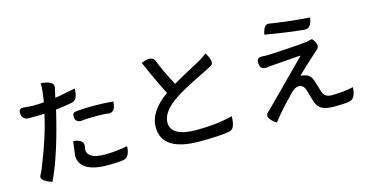

<svg xmlns="http://www.w3.org/2000/svg" viewBox="-83 -1199 3167 1646"><g transform="rotate(-15 1500.0 -376.0)"><path d="M477 -250Q570 -241 562 -181L557 -154Q557 -68 712 -68Q802 -68 912 -88Q909 13 844 20Q799 27 711 27Q589 27 524 -12Q460 -51 460 -125L477 -250ZM336 -801Q456 -792 444 -734L425 -647L606 -682Q606 -583 552 -571Q520 -563 405 -549Q317 -172 215 42Q106 5 129 -38Q148 -67 196 -198Q245 -329 276 -443L300 -540L219 -538Q148 -538 154 -538Q100 -542 99 -602Q98 -640 136 -638L220 -632Q273 -632 320 -636Q340 -756 336 -801ZM535 -455Q535 -488 569 -490Q632 -497 722 -497Q821 -497 897 -489Q894 -393 829 -400Q799 -406 724 -406Q634 -406 596 -400Q535 -395 535 -455Z M1218 -745Q1317 -786 1338 -731Q1370 -643 1448 -498Q1501 -530 1593 -579Q1685 -628 1687 -629Q1739 -659 1767 -682Q1822 -591 1785 -569Q1774 -561 1646 -498Q1519 -436 1442 -386Q1298 -291 1298 -192Q1298 -133 1355 -100Q1412 -68 1522 -68Q1704 -68 1845 -104Q1844 10 1791 18Q1709 34 1526 34Q1191 34 1191 -181Q1191 -321 1361 -441Q1313 -528 1218 -745Z M2296 -707Q2312 -798 2362 -788Q2390 -782 2511 -767Q2633 -753 2713 -748Q2700 -655 2643 -659Q2511 -670 2296 -707ZM2680 -565Q2739 -499 2693 -462L2680 -451Q2558 -343 2503 -285Q2522 -287 2541 -280Q2590 -272 2610 -210Q2615 -195 2626 -158Q2637 -122 2642 -108Q2657 -56 2721 -56Q2826 -56 2913 -76Q2907 29 2849 36Q2817 44 2716 44Q2648 44 2610 25Q2573 6 2556 -42Q2550 -59 2538 -101Q2527 -143 2524 -152Q2507 -204 2466 -204Q2434 -204 2396 -166Q2288 -58 2204 49Q2109 -17 2154 -57L2168 -69Q2185 -86 2341 -243Q2497 -400 2542 -445Q2551 -455 2541 -454Q2501 -452 2269 -433L2246 -430Q2186 -423 2182 -482Q2177 -533 2228 -532L2267 -530Q2315 -531 2445 -539Q2575 -547 2629 -554L2680 -565Z"/></g></svg>

Font: Swei Half Moon CJK SC
Style: Medium
Weight: 500
Version: Version 2.071